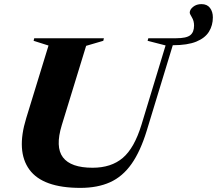

<svg xmlns="http://www.w3.org/2000/svg" viewBox="-20 -901 1056 934"><path d="M280.5 -292Q248 -186 286.2 -135.5Q324.5 -85 430.5 -85Q521 -85 577.2 -132.8Q633.5 -180.5 668.5 -295L785.5 -680L698 -702.5L701.5 -715H837.5Q887 -715 905.5 -729.8Q924 -744.5 924 -776.5Q924 -799.5 913.5 -816.5Q903 -833.5 903 -839.5Q903 -854.5 919.5 -867.8Q936 -881 960 -881Q987.5 -881 1001.5 -862.5Q1015.5 -844 1015.5 -816.5Q1015.5 -777.5 996.5 -746.8Q977.5 -716 934.8 -698.5Q892 -681 820.5 -681L694.5 -267.5Q663.5 -165.5 620 -103.8Q576.5 -42 515.5 -14.5Q454.5 13 371 13Q188 13 123 -76Q58 -165 107.5 -326L216 -679.5L143.5 -702.5L146.5 -715H485.5L482.5 -702.5L399 -678Z"/></svg>

Font: Newsreader Display
Style: Bold Italic
Weight: 700
Italic angle: -17°
Designer: Hugues Gentile
Foundry: Production Type
Version: Version 1.001